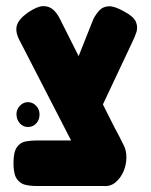

<svg xmlns="http://www.w3.org/2000/svg" viewBox="-20 -612 503 641"><path d="M326 9 238 -103 48 -472Q30 -504 36 -526Q42 -548 73 -570Q104 -591 123.5 -591.5Q143 -592 156.5 -580.5Q170 -569 179 -551L363 -185Q371 -171 377.5 -158Q384 -145 390 -133Q402 -113 402 -87.5Q402 -62 392.5 -40Q383 -18 366 -3.5Q349 11 326 9ZM101 9Q82 9 64.5 5Q47 1 36 -15Q25 -31 25 -67Q25 -104 36 -120Q47 -136 64 -139.5Q81 -143 101 -143H329L336 9ZM288 -188 187 -285 292 -549Q301 -566 312.5 -578Q324 -590 343 -591Q362 -592 394 -574Q426 -557 433.5 -539.5Q441 -522 435.5 -505Q430 -488 421 -470ZM73 -188Q57 -188 46 -200.5Q35 -213 35 -231Q35 -247 46.5 -259Q58 -271 73 -271Q89 -271 100.5 -259Q112 -247 112 -230Q112 -212 101 -200Q90 -188 73 -188Z"/></svg>

Font: Fredoka Condensed SemiBold
Style: Regular
Weight: 600
Width: 3
Designer: Ben Nathan
Foundry: Milena B. Brandão, Ben Nathan
Version: Version 2.001